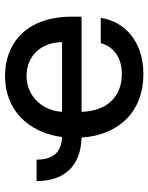

<svg xmlns="http://www.w3.org/2000/svg" viewBox="69 -662 604 782"><g transform="rotate(-90 371.0 -271.0)"><path d="M111.9 -424H24.5C24.5 -312.1 84.5 -244 201.7 -240.8C212 -87.7 308.2 11 460.2 11C590.9 11 674 -62.5 689.3 -162.6H586.3C571.7 -108.7 525.2 -76.7 460.9 -76.7C370 -76.7 309.7 -135.3 306.5 -240.8H694.2V-278.4C694.2 -475.5 576.3 -552.6 452.4 -552.6C316.4 -552.6 222.3 -459.9 203.8 -320.3C138.1 -322.8 111.9 -360.8 111.9 -424ZM306.5 -320.3C311.1 -397.7 367.2 -464.8 453.5 -464.8C535.9 -464.8 589.8 -403.8 590.2 -320.3Z"/></g></svg>

Font: Magic Ui Pro Medium
Style: Regular
Weight: 500
Designer: Stefan Endress, Andreas Faust
Version: Version 1.000;FEAKit 1.0